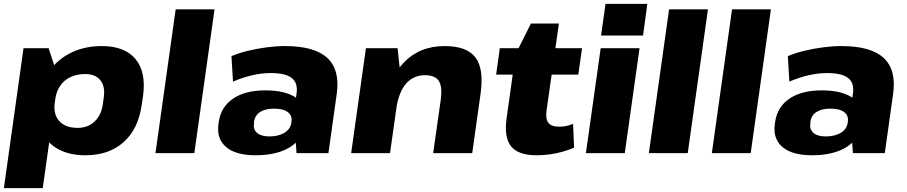

<svg xmlns="http://www.w3.org/2000/svg" viewBox="-21 -788 4666 988"><path d="M418 11Q335 11 277 -21.5Q219 -54 193 -113.5Q167 -173 177 -254L182 -288Q194 -369 237.5 -428Q281 -487 349.5 -519Q418 -551 503 -551Q621 -551 676.5 -484Q732 -417 715 -293L708 -247Q690 -123 614.5 -56Q539 11 418 11ZM100 -540H229L279 -388L199 180H-1ZM379 -130Q431 -130 465.5 -162.5Q500 -195 508 -251L513 -287Q521 -343 495.5 -375Q470 -407 418 -407Q375 -407 342 -391.5Q309 -376 289 -347Q269 -318 263 -277L261 -262Q252 -201 283.5 -165.5Q315 -130 379 -130Z M1083 -740 979 0H779L883 -740Z M1490 -203 1505 -306Q1513 -361 1480.5 -386.5Q1448 -412 1372 -412Q1325 -412 1275.5 -400.5Q1226 -389 1178 -368L1170 -499Q1207 -515 1254.5 -526.5Q1302 -538 1352 -544.5Q1402 -551 1445 -551Q1597 -551 1663 -490Q1729 -429 1712 -306L1669 0H1505ZM1294 11Q1193 11 1143 -31Q1093 -73 1103 -148L1105 -162Q1116 -238 1178.5 -280.5Q1241 -323 1344 -323Q1452 -323 1507.5 -281.5Q1563 -240 1552 -165L1550 -150Q1540 -74 1472.5 -31.5Q1405 11 1294 11ZM1365 -86Q1412 -86 1442.5 -104.5Q1473 -123 1478 -155L1479 -164Q1483 -194 1459.5 -211.5Q1436 -229 1388 -229Q1345 -229 1318 -212Q1291 -195 1286 -161V-153Q1281 -122 1302 -104Q1323 -86 1365 -86Z M2247 -274Q2256 -342 2237 -371.5Q2218 -401 2166 -401Q2106 -401 2068.5 -357.5Q2031 -314 2018 -229L1938 -140L1949 -212Q1973 -377 2055 -464Q2137 -551 2267 -551Q2381 -551 2425.5 -492.5Q2470 -434 2452 -306L2409 0H2208ZM1862 -540H2025L2041 -388L1986 0H1786Z M2740 11Q2645 11 2608.5 -35.5Q2572 -82 2586 -180L2632 -509L2711 -667H2855L2792 -223Q2785 -177 2800.5 -156.5Q2816 -136 2857 -136Q2874 -136 2892 -139.5Q2910 -143 2928 -151L2933 -28Q2907 -17 2874.5 -7.5Q2842 2 2807.5 6.5Q2773 11 2740 11ZM2551 -540H2974L2955 -404H2532Z M3270 -540 3194 0H2994L3070 -540ZM3310 -768 3288 -605H3072L3095 -768Z M3622 -740 3518 0H3318L3422 -740Z M3946 -740 3842 0H3642L3746 -740Z M4353 -203 4368 -306Q4376 -361 4343.5 -386.5Q4311 -412 4235 -412Q4188 -412 4138.5 -400.5Q4089 -389 4041 -368L4033 -499Q4070 -515 4117.5 -526.5Q4165 -538 4215 -544.5Q4265 -551 4308 -551Q4460 -551 4526 -490Q4592 -429 4575 -306L4532 0H4368ZM4157 11Q4056 11 4006 -31Q3956 -73 3966 -148L3968 -162Q3979 -238 4041.5 -280.5Q4104 -323 4207 -323Q4315 -323 4370.5 -281.5Q4426 -240 4415 -165L4413 -150Q4403 -74 4335.5 -31.5Q4268 11 4157 11ZM4228 -86Q4275 -86 4305.5 -104.5Q4336 -123 4341 -155L4342 -164Q4346 -194 4322.5 -211.5Q4299 -229 4251 -229Q4208 -229 4181 -212Q4154 -195 4149 -161V-153Q4144 -122 4165 -104Q4186 -86 4228 -86Z"/></svg>

Font: Pathway Extreme 28pt ExtraBold
Style: Italic
Weight: 800
Italic angle: -8°
Designer: Eduardo Rodriguez Tunni
Foundry: Eduardo Rodriguez Tunni
Version: Version 1.001;gftools[0.9.26]